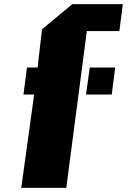

<svg xmlns="http://www.w3.org/2000/svg" viewBox="-20 -736 623 922"><path d="M397 -586.9 298.3 166H82L144 -282.2H92.8L109.4 -411.6H160.6L181.6 -595.2L327.6 -716.3H569.8L553.2 -586.9ZM393.1 -282.2 411.1 -411.6H533.2L516.6 -282.2Z"/></svg>

Font: Black Ops One
Style: Regular
Weight: 400
Designer: James Grieshaber
Foundry: James Grieshaber
Version: Version 1.002